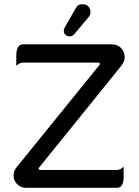

<svg xmlns="http://www.w3.org/2000/svg" viewBox="-20 -894 663 915"><path d="M284.2 -748Q284.2 -755.9 291 -767.6L340.8 -854.5Q350.6 -874 374 -874Q389.6 -874 400.4 -863.8Q411.1 -853.5 411.1 -836.9Q411.1 -821.3 401.4 -811.5L334 -731.4Q325.2 -720.7 311.5 -720.7Q299.8 -720.7 292 -728Q284.2 -735.4 284.2 -748ZM44.9 -56.6Q44.9 -78.1 56.6 -93.8L452.1 -582Q456.1 -585.9 456.1 -588.9Q456.1 -595.7 446.3 -595.7H89.8Q73.2 -595.7 57.6 -580.1Q57.6 -595.7 57.6 -627.9Q57.6 -682.6 89.8 -682.6H513.7Q540 -682.6 557.1 -665Q574.2 -647.5 574.2 -621.1Q574.2 -601.6 558.6 -581.1L168 -97.7Q164.1 -93.8 164.1 -90.8Q164.1 -84 173.8 -84H537.1Q553.7 -84 569.3 -99.6Q569.3 -84 569.3 -51.8Q569.3 1 537.1 1H102.5Q79.1 1 62 -16.1Q44.9 -33.2 44.9 -56.6Z"/></svg>

Font: YuPearl-Regular
Style: Regular
Weight: 400
Designer: Max Yao
Foundry: Max-Everyday
Version: Version 1.011; ttfautohint (v1.8.3)